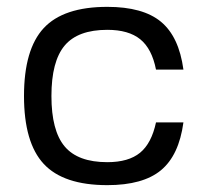

<svg xmlns="http://www.w3.org/2000/svg" viewBox="-20 -530 605 560"><path d="M435 -173H515Q502 -77 449.5 -33.5Q397 10 293 10Q165 10 107.5 -52Q50 -114 50 -250Q50 -386 107.5 -448Q165 -510 293 -510Q397 -510 449.5 -466.5Q502 -423 515 -327H435Q423 -388 389 -415.5Q355 -443 293 -443Q207 -443 168.5 -397Q130 -351 130 -250Q130 -149 168.5 -103Q207 -57 293 -57Q355 -57 388.5 -84.5Q422 -112 435 -173Z"/></svg>

Font: Fivo Sans
Style: Regular
Weight: 400
Designer: Alexander Slobzheninov
Foundry: Alexander Slobzheninov
Version: 1.0